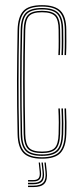

<svg xmlns="http://www.w3.org/2000/svg" viewBox="-20 -626 325 764"><path d="M147.2 5.5Q95.2 5.5 73.2 -17.5Q51.2 -40.5 50 -91.8Q48.8 -149.2 48.1 -201.9Q47.5 -254.5 47.6 -304.6Q47.8 -354.8 48.4 -404.9Q49 -455 50 -507.2Q51.2 -558 72.4 -581.8Q93.5 -605.5 147 -605.5Q197.8 -605.5 220.6 -583.1Q243.5 -560.8 243.8 -507.8Q244 -486 244.1 -461.1Q244.2 -436.2 242.8 -406.8H236.8Q238 -435.5 237.9 -460.2Q237.8 -485 237.8 -507.5Q237.2 -557.2 216.5 -578.5Q195.8 -599.8 147 -599.8Q96 -599.8 76.6 -577.4Q57.2 -555 56 -507Q55 -455 54.4 -404.2Q53.8 -353.5 53.8 -302.5Q53.8 -251.5 54.2 -199.2Q54.8 -147 56 -92Q57.2 -43.2 77.6 -21.8Q98 -0.2 147.2 -0.2Q195 -0.2 215.5 -21Q236 -41.8 237.8 -91.8Q238.5 -114 238.4 -138.1Q238.2 -162.2 236.8 -194.5H242.8Q244.2 -165.2 244.5 -140.1Q244.8 -115 243.8 -91.8Q242 -40 220.4 -17.2Q198.8 5.5 147.2 5.5ZM147.2 -5.8Q100.5 -5.8 81.9 -25.8Q63.2 -45.8 62.2 -92Q61.2 -147 60.6 -199.5Q60 -252 60 -303.2Q60 -354.5 60.6 -405.1Q61.2 -455.8 62.2 -506.8Q63.2 -554.5 82 -574.4Q100.8 -594.2 147 -594.2Q192.8 -594.2 212 -574.6Q231.2 -555 231.5 -507.5Q231.8 -488.8 231.9 -463Q232 -437.2 230.5 -406.8H224.5Q226 -437.5 225.8 -463.4Q225.5 -489.2 225.5 -507.2Q225.2 -552.8 207.5 -570.6Q189.8 -588.5 147 -588.5Q104 -588.5 86.6 -570.4Q69.2 -552.2 68.2 -506.5Q67.2 -458 66.6 -408.2Q66 -358.5 65.9 -307.1Q65.8 -255.8 66.2 -202.4Q66.8 -149 68 -93Q69 -48 86.4 -29.8Q103.8 -11.5 147.2 -11.5Q189.8 -11.5 206.9 -29.4Q224 -47.2 225.5 -92.2Q226.2 -113.8 226.1 -138.4Q226 -163 224.5 -194.5H230.5Q232 -159.2 232.1 -135.5Q232.2 -111.8 231.5 -92.2Q229.8 -44.8 211.4 -25.2Q193 -5.8 147.2 -5.8ZM147.2 -17Q107 -17 91.1 -33.8Q75.2 -50.5 74.2 -93Q73.2 -146.8 72.6 -198.5Q72 -250.2 72 -301.2Q72 -352.2 72.6 -403.2Q73.2 -454.2 74.2 -506.2Q75.2 -549.2 91 -566.1Q106.8 -583 147 -583Q187.2 -583 203.2 -566.4Q219.2 -549.8 219.2 -507.2Q219.5 -485 219.6 -461.1Q219.8 -437.2 218.2 -406.8H212.2Q213.8 -437.8 213.5 -461.6Q213.2 -485.5 213.2 -507Q213.2 -546.8 199 -562Q184.8 -577.2 147 -577.2Q109.2 -577.2 95.2 -561.8Q81.2 -546.2 80.5 -506.2Q79.5 -456.8 78.9 -407.2Q78.2 -357.8 78.2 -307Q78.2 -256.2 78.8 -203.1Q79.2 -150 80.5 -93Q81.2 -53.8 95.2 -38.2Q109.2 -22.8 147.2 -22.8Q184.2 -22.8 198.1 -37.8Q212 -52.8 213.2 -92.8Q214 -115 213.9 -138.9Q213.8 -162.8 212.2 -194.5H218.2Q219.8 -162 219.9 -137.6Q220 -113.2 219.2 -92.8Q218 -49.8 202.2 -33.4Q186.5 -17 147.2 -17ZM156.8 20.8H162.2L166.2 57.2Q169.8 90.2 157.1 104.4Q144.5 118.5 112 118.5H91.5V112.8H112Q141.5 112.8 152.8 99.9Q164 87 160.8 57.2ZM134 20.8H139L143 56.5Q145.5 77.8 138.2 86.9Q131 96 112 96H91.5V90.5H112Q128 90.5 133.9 82.6Q139.8 74.8 137.8 56.5ZM145.2 20.8H150.5L154.5 57Q157.8 83.8 147.8 95.5Q137.8 107.2 112 107.2H91.5V101.5H112Q134.8 101.5 143.4 91.2Q152 81 149.2 57Z"/></svg>

Font: Big Shoulders Inline Display Thin ExtraLight
Style: Regular
Weight: 250
Version: Version 2.002